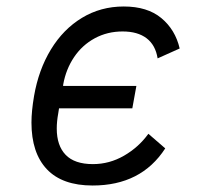

<svg xmlns="http://www.w3.org/2000/svg" viewBox="-20 -570 640 592"><path d="M77 -192Q77 -227 85 -274Q99 -355 137 -417.5Q175 -480 232.8 -515Q290.5 -550 361.5 -550Q434.5 -550 477.5 -514.2Q520.5 -478.5 534 -420.5L466 -390Q459.5 -431 432 -452Q404.5 -473 358 -473Q311 -473 272.2 -452Q233.5 -431 208.5 -394Q183.5 -357 175 -310L174.5 -305H400.5L388 -236H162L159.5 -220Q155 -195.5 155 -173.5Q155 -121 182.5 -92.5Q210 -64 266.5 -64Q317.5 -64 362.5 -90Q407.5 -116 437.5 -157.5L489.5 -112.5Q415.5 2 265.5 2Q172 2 124.5 -48.2Q77 -98.5 77 -192Z"/></svg>

Font: JuliaMono Italic
Style: Regular
Weight: 400
Italic angle: -9°
Monospace: yes
Designer: cormullion
Foundry: corm
Version: Version 0.049; ttfautohint (v1.8.4)